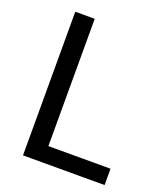

<svg xmlns="http://www.w3.org/2000/svg" viewBox="-133 -808 779 900"><g transform="rotate(20 257.0 -358.0)"><path d="M184 -81.5H494V0H87V-716.5H184Z"/></g></svg>

Font: 8514790e538f44c2 - subset of Lato
Style: Regular
Weight: 400
Version: Version 1.104; Western+Polish opensource